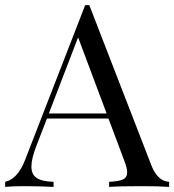

<svg xmlns="http://www.w3.org/2000/svg" viewBox="-27 -733 683 753"><path d="M636.2 -20V0Q595.2 -2.9 528.8 -2.9Q443.4 -2.9 400.9 0V-20Q439 -21.5 455.3 -29.3Q471.7 -37.1 471.7 -57.1Q471.7 -74.2 460 -104L398.4 -268.1H157.2L116.2 -162.1Q96.2 -111.3 96.2 -80.1Q96.2 -48.3 117.4 -34.7Q138.7 -21 183.1 -20V0Q126 -2.9 67.9 -2.9Q22.9 -2.9 -6.8 0V-20Q43 -31.2 71.8 -106.9L307.1 -712.9H323.2L566.9 -84Q591.3 -22 636.2 -20ZM279.3 -586.4 164.6 -288.1H391.1Z"/></svg>

Font: Playfair Display SC
Style: Regular
Weight: 400
Designer: Claus Eggers Sørensen
Foundry: Claus Eggers Sørensen
Version: Version 1.004;PS 001.004;hotconv 1.0.70;makeotf.lib2.5.58329